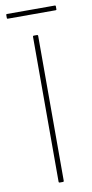

<svg xmlns="http://www.w3.org/2000/svg" viewBox="-88 -806 405 843"><g transform="rotate(-10 114.5 -384.5)"><path d="M107 0Q103 0 103 -4V-651Q103 -655 107 -655H122Q126 -655 126 -651V-4Q126 0 122 0ZM8 -748Q4 -748 4 -751V-766Q4 -769 8 -769H221Q225 -769 225 -766V-751Q225 -748 221 -748Z"/></g></svg>

Font: Sofia Sans Thin
Style: Regular
Weight: 250
Designer: Botio Nikoltchev, Ani Petrova
Foundry: lettersoup
Version: Version 4.101